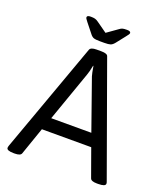

<svg xmlns="http://www.w3.org/2000/svg" viewBox="-155 -968 923 1075"><g transform="rotate(20 306.5 -431.0)"><path d="M12 -15Q12 -20 15 -29L252 -686Q258 -702 292 -702H321Q357 -702 361 -686L598 -28Q601 -21 601 -15Q601 2 558 2H550Q515 2 510 -14L451 -178H157L100 -14Q95 2 60 2H55Q12 2 12 -15ZM424 -254 319 -552Q314 -568 307 -610H305Q297 -570 290 -552L185 -254ZM234 -775 191 -829Q183 -839 180 -844Q177 -849 177 -853Q177 -864 199 -864Q215 -864 224.5 -861.5Q234 -859 245 -851L307 -807L372 -853Q381 -860 389.5 -862Q398 -864 415 -864Q437 -864 437 -853Q437 -849 433.5 -843.5Q430 -838 421 -827L380 -775Q368 -760 356.5 -756Q345 -752 320 -752H294Q268 -752 256.5 -756Q245 -760 234 -775Z"/></g></svg>

Font: Asap-Regular
Style: Regular
Weight: 400
Designer: Pablo Cosgaya
Foundry: Omnibus-Type
Version: Version 2.000; ttfautohint (v1.8)